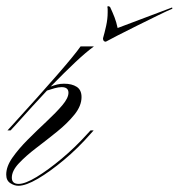

<svg xmlns="http://www.w3.org/2000/svg" viewBox="-24 -588 574 617"><path d="M36 3Q57 3 94 -19.5Q131 -42 174 -78Q217 -114 255 -156L267 -169H277L268 -159Q227 -112 181.5 -74Q136 -36 97.5 -13.5Q59 9 35 9Q22 9 9 0.5Q-4 -8 -4 -27Q-4 -53 16 -81.5Q36 -110 66 -140Q96 -170 126 -198Q156 -226 176 -249.5Q196 -273 196 -290Q196 -308 174 -308Q164 -308 151.5 -304.5Q139 -301 127 -297Q83 -250 23 -183L10 -169H0L12 -182Q104 -283 160.5 -348Q217 -413 235 -439H278Q252 -420 218.5 -388.5Q185 -357 139 -310Q150 -314 160 -316.5Q170 -319 182 -319Q207 -319 222.5 -309Q238 -299 238 -276Q238 -248 215.5 -220Q193 -192 159.5 -165Q126 -138 92.5 -112.5Q59 -87 36.5 -63Q14 -39 14 -17Q14 3 36 3ZM529 -564 530 -560Q515 -554 483.5 -538.5Q452 -523 416.5 -505.5Q381 -488 353 -473.5Q325 -459 316 -454Q307 -454 307 -465Q312 -482 317 -504.5Q322 -527 322 -548Q322 -553 322 -557.5Q322 -562 321 -566Q321 -568 325 -568Q327 -568 330 -565Q338 -548 344 -532.5Q350 -517 354 -498Z"/></svg>

Font: Ballet 16pt
Style: Regular
Weight: 400
Designer: Maximiliano R. Sproviero
Foundry: Omnibus-Type
Version: Version 1.100; ttfautohint (v1.8.3)